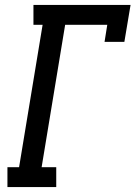

<svg xmlns="http://www.w3.org/2000/svg" viewBox="-20 -755 547 775"><path d="M10 0V-80H57L152 -655H115V-735H507L482 -586H402L413 -655H243L148 -80H207V0Z"/></svg>

Font: Iosevka Slab Medium Oblique
Style: Regular
Weight: 500
Italic angle: -9°
Monospace: yes
Designer: Belleve Invis
Foundry: Belleve Invis
Version: Version 11.1.1; ttfautohint (v1.8.3)